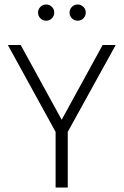

<svg xmlns="http://www.w3.org/2000/svg" viewBox="-20 -833 549 853"><path d="M15 -633H72L254 -301L436 -633H494L281 -247V0H227V-247ZM149 -777Q149 -792 159.5 -802.5Q170 -813 185 -813Q200 -813 210.5 -802.5Q221 -792 221 -777Q221 -762 210.5 -751.5Q200 -741 185 -741Q170 -741 159.5 -751.5Q149 -762 149 -777ZM289 -777Q289 -792 299.5 -802.5Q310 -813 325 -813Q340 -813 350.5 -802.5Q361 -792 361 -777Q361 -762 350.5 -751.5Q340 -741 325 -741Q310 -741 299.5 -751.5Q289 -762 289 -777Z"/></svg>

Font: Tajawal Light
Style: Regular
Weight: 300
Designer: Boutros Fonts
Foundry: Created by Boutros International 2017
Version: Version 1.700